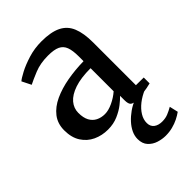

<svg xmlns="http://www.w3.org/2000/svg" viewBox="-237 -661 1006 1006"><g transform="rotate(-45 266.5 -158.0)"><path d="M186.5 11Q142 11 104.5 -6.5Q67 -24 44 -59.5Q21 -95 21 -149Q21 -198.5 48.2 -233.5Q75.5 -268.5 122 -290Q168.5 -311.5 227 -322Q285.5 -332.5 349 -333.5V-369Q349 -412.5 339.5 -438Q330 -463.5 306.2 -474.8Q282.5 -486 238 -486Q180.5 -486 137.2 -468.2Q94 -450.5 69.5 -438L44 -489Q55 -499 88 -516.5Q121 -534 167.8 -548.5Q214.5 -563 266.5 -563Q336 -563 377.2 -542.8Q418.5 -522.5 436.2 -479.2Q454 -436 454 -367.5V-50.5L511.5 -50V-6.5Q500.5 -3.5 482.2 0Q464 3.5 443.5 6Q423 8.5 405.5 8.5Q378.5 8.5 367.2 0.2Q356 -8 356 -37.5V-70Q343.5 -56.5 319.5 -37.5Q295.5 -18.5 261.8 -3.8Q228 11 186.5 11ZM232.5 -58Q259 -58 291.5 -73.2Q324 -88.5 349 -110.5V-281.5Q277 -281.5 230.2 -265.5Q183.5 -249.5 160.8 -222.5Q138 -195.5 138 -161Q138 -125 150.2 -102.2Q162.5 -79.5 184 -68.8Q205.5 -58 232.5 -58ZM377.5 247.5Q352 247.5 325 239Q298 230.5 279.2 210Q260.5 189.5 260.5 155Q260.5 132 271.2 109.2Q282 86.5 300.8 66Q319.5 45.5 344.2 28Q369 10.5 398 -1L428.5 -5L471 -1Q436.5 13.5 410.2 34.2Q384 55 369 79.5Q354 104 354 129.5Q354 155 371.2 168.5Q388.5 182 417.5 182Q441.5 182 460.5 174.2Q479.5 166.5 499.5 155L510.5 203Q494.5 214.5 474 224.8Q453.5 235 429.2 241.2Q405 247.5 377.5 247.5Z"/></g></svg>

Font: Merriweather 28pt Medium
Style: Regular
Weight: 500
Version: Version 2.100